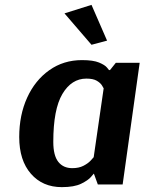

<svg xmlns="http://www.w3.org/2000/svg" viewBox="-20 -758 594 789"><path d="M356 -738 420 -591 356 -574 245 -703ZM484 0H382L366 -44H365Q365 -44 353.5 -30.5Q342 -17 313.5 -3Q285 11 234 11Q155 11 107 -44Q59 -99 59 -195Q59 -285 91.5 -356.5Q124 -428 182.5 -469.5Q241 -511 317 -511Q363 -511 387 -501Q411 -491 419.5 -480.5Q428 -470 428 -470H432L456 -500H554ZM277 -67Q304 -67 322.5 -76.5Q341 -86 351.5 -97Q362 -108 365 -112L406 -395Q405 -397 399 -407Q393 -417 378 -426Q363 -435 335 -435Q274 -435 236.5 -372Q199 -309 199 -175Q199 -119 219.5 -93Q240 -67 277 -67Z"/></svg>

Font: Arsenal SC
Style: Bold Italic
Weight: 700
Italic angle: -9.10001°
Designer: Andrij Shevchenko
Foundry: Stairsfor
Version: Version 2.001; ttfautohint (v1.8.4.7-5d5b)